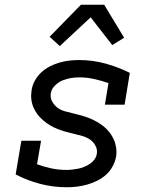

<svg xmlns="http://www.w3.org/2000/svg" viewBox="-20 -781 640 809"><path d="M261 8Q203 8 148.5 -6.5Q94 -21 46 -46L70 -188H153L136 -89Q166 -78 196.5 -71.5Q227 -65 260 -65Q272 -65 285 -66.5Q298 -68 310.5 -70.5Q323 -73 335 -78Q347 -83 358.5 -90.5Q370 -98 378 -109Q386 -120 388 -133Q391 -151 382 -167.5Q373 -184 358.5 -193.5Q344 -203 327 -208Q310 -213 292 -217Q274 -221 256.5 -226Q239 -231 222.5 -237.5Q206 -244 191 -253Q176 -262 162.5 -273.5Q149 -285 138.5 -298.5Q128 -312 121 -328.5Q114 -345 112 -363Q110 -381 113 -400Q116 -421 126.5 -440.5Q137 -460 153.5 -475.5Q170 -491 189.5 -501Q209 -511 229.5 -517Q250 -523 271 -525.5Q292 -528 313 -528Q371 -528 425 -513Q479 -498 527 -474L505 -340H422L437 -431Q408 -441 377 -448Q346 -455 314 -455Q296 -455 278 -452Q260 -449 243 -442Q226 -435 211.5 -420.5Q197 -406 194 -388Q191 -369 200 -353Q209 -337 222.5 -327Q236 -317 254 -312Q272 -307 289.5 -303Q307 -299 324.5 -294Q342 -289 358 -282.5Q374 -276 389.5 -267Q405 -258 418.5 -247Q432 -236 442.5 -222Q453 -208 460 -192Q467 -176 469.5 -157.5Q472 -139 469 -120Q465 -99 454 -79Q443 -59 426 -44Q409 -29 388.5 -19Q368 -9 346.5 -3Q325 3 303.5 5.5Q282 8 261 8ZM232 -587 189 -626 321 -761H419L503 -622L453 -591L362 -708Z"/></svg>

Font: Iosevka Plex Etoile
Style: Italic
Weight: 400
Italic angle: -9°
Designer: Belleve Invis
Foundry: Belleve Invis
Version: Version 25.1.1; ttfautohint (v1.8.4)